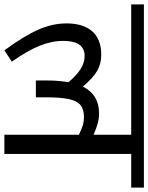

<svg xmlns="http://www.w3.org/2000/svg" viewBox="58 -758 678 878"><g transform="rotate(90 397.0 -319.0)"><path d="M816 -580H662V0H574V-341Q547 -354 530 -359Q513 -364 494 -364Q458 -364 438.5 -348Q419 -332 411 -294.5Q403 -257 403 -188V-144H326V-195Q326 -248 334 -293Q302 -331 273 -349Q244 -367 214 -367Q145 -367 145 -270Q145 -216 167.5 -160.5Q190 -105 240 -34L188 0Q121 -92 93 -156.5Q65 -221 65 -284Q65 -361 101.5 -402Q138 -443 208 -443Q249 -443 281 -425Q313 -407 354 -359Q391 -433 476 -433Q499 -433 521.5 -427Q544 -421 574 -408V-580H-22V-638H816Z"/></g></svg>

Font: Amiko
Style: Regular
Weight: 400
Designer: Pablo Impallari, Rodrigo Fuenzalida, Andres Torresi
Foundry: Impallari Type
Version: Version 1.001; ttfautohint (v1.3)